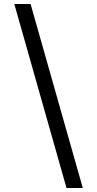

<svg xmlns="http://www.w3.org/2000/svg" viewBox="-20 -812 489 967"><path d="M52 -792H134L397 135H315Z"/></svg>

Font: umalayalam05
Style: Book
Weight: 400
Designer: Jelle Bosma - Monotype Design Team
Foundry: Monotype Imaging Inc.
Version: Version 2.003